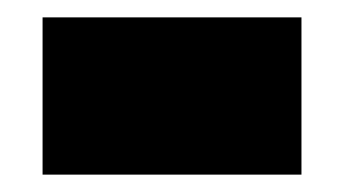

<svg xmlns="http://www.w3.org/2000/svg" viewBox="-20 -362 396 221"><path d="M29 -161V-342H327V-161Z"/></svg>

Font: Titillium Web
Style: Black
Weight: 900
Version: Version 1.001;PS 35.000;hotconv 1.0.70;makeotf.lib2.5.55311